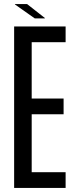

<svg xmlns="http://www.w3.org/2000/svg" viewBox="-20 -931 375 951"><path d="M50 0V-800H305V-722H137V-443H295V-365H137V-78H305V0ZM54 -909V-911H114L202 -842V-840H152Z"/></svg>

Font: Big Shoulders Display SemiBold
Style: Regular
Weight: 600
Designer: Patric King
Foundry: XO Type Co
Version: Version 1.000; ttfautohint (v1.8.2)